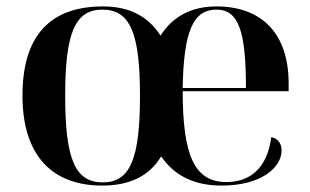

<svg xmlns="http://www.w3.org/2000/svg" viewBox="-20 -568 964 598"><path d="M298 10C382 10 444 -18 482 -81C524 -19 588 10 670 10C796 10 857 -48 857 -99C857 -119 848 -136 825 -141C812 -42 757 -1 685 -1C587 -1 549 -81 549 -284H879V-308C879 -466 793 -548 654 -548C579 -548 519 -519 480 -457C440 -520 379 -548 301 -548C136 -548 50 -457 50 -270C50 -82 144 10 298 10ZM300 0C214 0 183 -72 183 -270C183 -466 214 -538 299 -538C385 -538 416 -466 416 -270C416 -72 385 0 300 0ZM746 -294H549C552 -472 582 -538 654 -538C723 -538 746 -472 746 -294Z"/></svg>

Font: Noto Serif Display SemiBold
Style: Regular
Weight: 600
Designer: Monotype Design Team
Foundry: Monotype Imaging Inc.
Version: Version 2.009